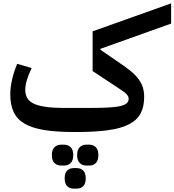

<svg xmlns="http://www.w3.org/2000/svg" viewBox="-20 -772 1036 1140"><path d="M427 12Q319 12 245.5 0.5Q172 -11 126.5 -37.5Q81 -64 61 -107Q41 -150 41 -212Q41 -252 51.5 -298.5Q62 -345 82 -393L168 -368Q150 -331 140 -298Q130 -265 130 -239Q130 -209 142.5 -188.5Q155 -168 183 -155.5Q211 -143 255.5 -137Q300 -131 364 -131H504Q575 -131 621.5 -133.5Q668 -136 695 -142.5Q722 -149 733 -159.5Q744 -170 744 -186Q744 -198 733 -211Q722 -224 689 -245L530 -350V-586L996 -752V-632L576 -482V-477L689 -399Q730 -372 758 -348.5Q786 -325 803.5 -301Q821 -277 828.5 -251.5Q836 -226 836 -196Q836 -138 814.5 -98Q793 -58 745 -33.5Q697 -9 619 1.5Q541 12 427 12ZM492 211Q469 211 453.5 196Q438 181 438 149Q438 117 453.5 102Q469 87 492 87H510Q534 87 549 102Q564 117 564 149Q564 181 549 196Q534 211 510 211ZM418 348Q394 348 379 333.5Q364 319 364 287Q364 255 379 240.5Q394 226 418 226H435Q459 226 474 240.5Q489 255 489 287Q489 319 474 333.5Q459 348 435 348ZM343 211Q319 211 303.5 196Q288 181 288 149Q288 117 303.5 102Q319 87 343 87H360Q384 87 399.5 102Q415 117 415 149Q415 181 399.5 196Q384 211 360 211Z"/></svg>

Font: IBM Plex Sans Arabic SemiBold
Style: Regular
Weight: 600
Designer: Mike Abbink, Paul van der Laan, Pieter van Rosmalen, Wael Morcos, Khajak Apelian
Foundry: Bold Monday
Version: Version 1.1